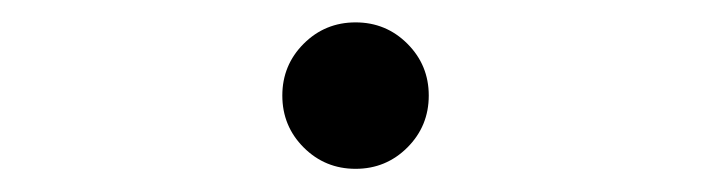

<svg xmlns="http://www.w3.org/2000/svg" viewBox="-20 -547 626 169"><path d="M293 -398.4Q266.1 -398.4 247.3 -417.2Q228.5 -436 228.5 -462.9Q228.5 -489.7 247.3 -508.5Q266.1 -527.3 293 -527.3Q319.8 -527.3 338.6 -508.5Q357.4 -489.7 357.4 -462.9Q357.4 -436 338.6 -417.2Q319.8 -398.4 293 -398.4Z"/></svg>

Font: Cascadia Mono SemiLight
Style: Regular
Weight: 350
Monospace: yes
Designer: Aaron Bell
Foundry: Saja Typeworks
Version: Version 2404.023; ttfautohint (v1.8.4)